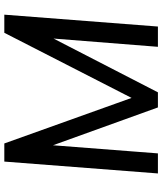

<svg xmlns="http://www.w3.org/2000/svg" viewBox="49 -801 752 890"><g transform="rotate(-90 425.0 -356.0)"><path d="M66 0 121 -712H205L433 -75H392L718 -712H802L747 0H653L698 -569L732 -563L442 0H372L169 -563L203 -569L159 0Z"/></g></svg>

Font: Muli SemiBold
Style: Italic
Weight: 600
Italic angle: -4.541°
Designer: Vernon Adams
Foundry: Vernon Adams
Version: Version 2.100; ttfautohint (v1.8.1.43-b0c9)